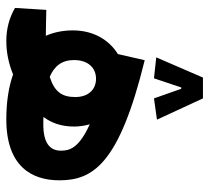

<svg xmlns="http://www.w3.org/2000/svg" viewBox="-48 -630 681 626"><g transform="rotate(90 293.0 -316.5)"><path d="M113.3 3.9C149.9 3.9 186 -3.4 222.2 -18.1C265.1 -2.9 315.4 3.9 368.7 3.9C522.9 3.9 567.4 -80.1 567.4 -168.9C567.4 -278.8 514.2 -364.3 175.8 -447.3L155.8 -359.9C109.9 -331.5 78.6 -280.3 78.6 -213.4C78.6 -179.7 85 -150.4 96.2 -125C94.2 -125 92.3 -125 90.3 -125C68.4 -125 39.6 -126 11.7 -126.5L5.4 -24.4C38.1 -5.4 74.2 3.9 113.3 3.9ZM300.3 -637.2H232.4L166.5 -484.9L234.9 -477.5L264.6 -566.4H269L300.3 -477.5L369.6 -487.3ZM230 -137.7C194.3 -152.8 175.3 -177.7 175.3 -217.3C175.3 -261.7 200.2 -288.6 236.3 -288.6C270.5 -288.6 295.9 -264.6 295.9 -220.7C295.9 -177.2 278.3 -152.8 230 -137.7ZM360.8 -117.2C380.9 -144 392.1 -176.3 392.1 -217.3C392.1 -233.9 389.6 -251 384.8 -268.1C464.8 -231.9 470.7 -200.7 470.7 -173.8C470.7 -137.2 444.3 -116.7 385.3 -116.7C377 -116.7 368.7 -116.7 360.8 -117.2Z"/></g></svg>

Font: Cascadia Mono SemiBold
Style: Regular
Weight: 600
Monospace: yes
Designer: Aaron Bell
Foundry: Saja Typeworks
Version: Version 2404.023